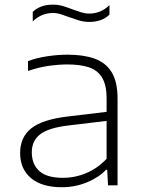

<svg xmlns="http://www.w3.org/2000/svg" viewBox="-20 -778 600 806"><path d="M239.5 8Q156 8 110.2 -30.2Q64.5 -68.5 64.5 -135.5Q64.5 -202 111.2 -239.2Q158 -276.5 264.5 -289L427.5 -308.5V-364.5Q427.5 -421.5 408.2 -452.8Q389 -484 352.2 -495.8Q315.5 -507.5 262.5 -507.5Q227.5 -507.5 184.5 -501.5Q141.5 -495.5 97.5 -480V-521.5Q133.5 -535 178 -541.8Q222.5 -548.5 264 -548.5Q330.5 -548.5 377.2 -531.8Q424 -515 448.8 -474.8Q473.5 -434.5 473.5 -364V0H433.5L430 -65.5H425.5Q395 -33 345 -12.5Q295 8 239.5 8ZM113.5 -138.5Q113.5 -88.5 145 -60Q176.5 -31.5 244 -31.5Q295 -31.5 342.5 -51.5Q390 -71.5 427.5 -111.5V-270.5L265 -251Q182.5 -241 148 -213.8Q113.5 -186.5 113.5 -138.5ZM354.5 -686Q331.5 -686 310.8 -692.5Q290 -699 270.5 -706Q253 -712.5 236 -718Q219 -723.5 202.5 -723.5Q153.5 -723.5 117.5 -688V-728Q148.5 -758.5 202.5 -758.5Q225.5 -758.5 246.2 -752Q267 -745.5 286.5 -738Q304 -731.5 321 -726.2Q338 -721 354.5 -721Q403.5 -721 439.5 -756.5V-716.5Q408.5 -686 354.5 -686Z"/></svg>

Font: Encode Sans Exp XLt
Style: Regular
Weight: 200
Width: 7
Designer: Multiple Designers
Foundry: Impallari Type
Version: Version 3.002; ttfautohint (v1.8.3) -l 8 -r 50 -G 200 -x 14 